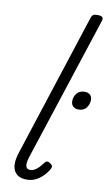

<svg xmlns="http://www.w3.org/2000/svg" viewBox="-111 -1088 660 1157"><g transform="rotate(10 219.0 -509.5)"><path d="M139 16Q82 16 61.5 -24Q41 -64 67 -141L349 -1009Q354 -1025 362 -1030Q370 -1035 387 -1035Q411 -1035 418 -1027.5Q425 -1020 420 -1004L130 -117Q119 -81 124 -63Q129 -45 150 -45Q165 -45 179 -53.5Q193 -62 205 -75Q217 -88 226 -100Q231 -109 239.5 -112Q248 -115 261 -106Q275 -98 276 -89Q277 -80 271 -71Q259 -49 239 -29Q219 -9 194.5 3.5Q170 16 139 16ZM373 -454Q354 -454 341 -465Q328 -476 328 -498Q328 -524 344.5 -545Q361 -566 393 -566Q412 -566 425 -555.5Q438 -545 438 -523Q438 -498 422 -476Q406 -454 373 -454Z"/></g></svg>

Font: Playwrite CO Light
Style: Regular
Weight: 300
Version: Version 1.002